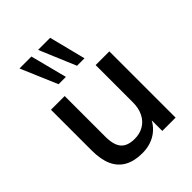

<svg xmlns="http://www.w3.org/2000/svg" viewBox="-215 -873 1000 1000"><g transform="rotate(-45 284.5 -373.5)"><path d="M245 9Q186 9 146.5 -13Q107 -35 87.5 -78.5Q68 -122 68 -188V-488H169V-187Q169 -148 179.5 -122Q190 -96 212.5 -84Q235 -72 269 -72Q307 -72 336 -89Q365 -106 381 -138Q397 -170 397 -212V-488H498V0H400V-107H413Q393 -51 349 -21Q305 9 245 9ZM326 -554 241 -756H330L381 -554ZM190 -554 104 -756H192L244 -554Z"/></g></svg>

Font: Nunito Sans 12pt SemiBold
Style: Regular
Weight: 600
Designer: Vernon Adams
Foundry: Vernon Adams
Version: Version 3.101;gftools[0.9.27]